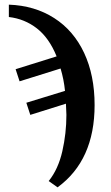

<svg xmlns="http://www.w3.org/2000/svg" viewBox="-20 -564 477 824"><path d="M189 213Q230 162 247.5 85Q265 8 265 -71Q265 -85 263 -119L110 -71L93 -123L259 -174Q254 -223 240 -270L64 -215L47 -267L223 -322Q191 -401 138.5 -442Q86 -483 18 -491V-544Q129 -540 212.5 -486.5Q296 -433 341 -337Q386 -241 386 -113Q386 124 227 240Z"/></svg>

Font: Noto Serif SemiBold
Style: Regular
Weight: 600
Designer: Monotype Design Team
Foundry: Monotype Imaging Inc.
Version: Version 1.001